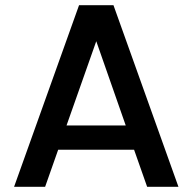

<svg xmlns="http://www.w3.org/2000/svg" viewBox="-20 -716 737 736"><path d="M494 -142H203L153 0H34L283 -696H415L664 0H544ZM462 -235 349 -558 235 -235Z"/></svg>

Font: Poppins-tnum Medium
Style: Regular
Weight: 500
Designer: Ninad Kale (Devanagari), Jonny Pinhorn (Latin)
Foundry: Indian Type Foundry
Version: Version 4.004